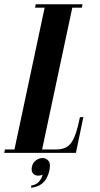

<svg xmlns="http://www.w3.org/2000/svg" viewBox="-55 -719 471 903"><path d="M-35 0 -32 -16H13L155 -683H110L113 -699H333L330 -683H285L143 -16H207Q232 -16 249.5 -23Q267 -30 279.5 -47Q292 -64 302 -93.5Q312 -123 321 -168H337L302 0ZM145.2 102.8Q120.6 112.4 105.3 101.3Q90 90.2 94.8 66.2Q99 45.8 114.3 35Q129.6 24.2 145.2 24.2Q162 24.2 173.1 37.7Q184.2 51.2 177 84.2Q174 98.6 165.6 116Q157.2 133.4 139.5 146.9Q121.8 160.4 91.2 164L91.8 153.8Q116.4 149.6 129 134.6Q141.6 119.6 145.2 102.8Z"/></svg>

Font: Emberly Black
Style: Italic
Weight: 900
Italic angle: -12°
Designer: Rajesh Rajput
Foundry: Rajesh Rajput
Version: Version 1.000